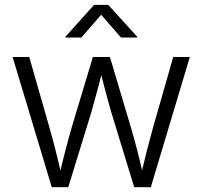

<svg xmlns="http://www.w3.org/2000/svg" viewBox="-20 -775 839 795"><path d="M194.3 0 32.2 -539.1H101.1L184.1 -249Q196.8 -205.1 209.7 -154.3Q222.7 -103.5 235.8 -44.4H224.6Q237.8 -102.1 251 -152.8Q264.2 -203.6 277.3 -249L364.7 -539.1H435.1L521.5 -249Q534.7 -204.6 547.9 -153.8Q561 -103 574.2 -44.4H562Q575.7 -102.5 588.6 -153.1Q601.6 -203.6 614.3 -249L697.3 -539.1H766.1L604.5 0H535.6L442.9 -303.2Q433.6 -334.5 425 -366Q416.5 -397.5 408.2 -429.9Q399.9 -462.4 391.1 -496.1H407.7Q399.4 -462.9 390.9 -430.2Q382.3 -397.5 373.5 -365.7Q364.7 -334 356 -303.2L262.7 0ZM316.9 -619.6H251V-623L369.6 -754.9H428.2L547.9 -623V-619.6H481L398.9 -713.9Z"/></svg>

Font: Inter 18pt Light
Style: Regular
Weight: 300
Designer: Rasmus Andersson
Foundry: rsms
Version: Version 4.001;git-66647c0bb